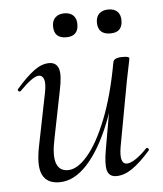

<svg xmlns="http://www.w3.org/2000/svg" viewBox="-46 -601 557 655"><g transform="rotate(-5 232.5 -273.5)"><path d="M131.8 13Q89 13 73.9 -18.3Q58.8 -49.6 73.4 -119L109.2 -297Q115 -327.6 110.1 -341.4Q105.2 -355.2 93 -355.2Q82.2 -355.2 65.2 -342.8Q48.2 -330.4 27.4 -309Q23.4 -305 19.4 -309Q15.4 -313 19.4 -317Q52.2 -355 79 -375Q105.8 -395 131.6 -395Q156 -395 163.7 -373.2Q171.4 -351.4 159.6 -297L127.8 -138Q115.4 -80.4 125 -53Q134.6 -25.6 164.4 -25.6Q196.6 -25.6 231.9 -66.8Q267.2 -108 298.6 -187.1Q330 -266.2 350.4 -378.8L362.8 -377.8Q343 -261.4 307.6 -173.2Q272.2 -85 227.2 -36Q182.2 13 131.8 13ZM327.2 9Q302.4 9 296.1 -12.7Q289.8 -34.4 299.2 -86.6L350.4 -378.8Q353 -394 382.4 -394Q396.8 -394 401.3 -392.2Q405.8 -390.4 405.8 -387.6Q405.8 -384.4 400.8 -361.2Q395.8 -338 390.8 -312L349.8 -89Q340 -30.4 366.4 -30.4Q378 -30.4 396.1 -42Q414.2 -53.6 435.6 -76Q438.6 -80 443 -75.5Q447.4 -71 443.6 -67.8Q409.2 -28.8 381.5 -9.9Q353.8 9 327.2 9ZM349 -477.6Q306.2 -477.6 306.2 -519Q306.2 -538.2 317.5 -548.9Q328.8 -559.6 349 -559.6Q369 -559.6 379.7 -548.9Q390.4 -538.2 390.4 -519Q390.4 -477.6 349 -477.6ZM198 -477.6Q156 -477.6 156 -519Q156 -538.2 167.3 -548.9Q178.6 -559.6 198 -559.6Q218 -559.6 228.7 -548.9Q239.4 -538.2 239.4 -519Q239.4 -477.6 198 -477.6Z"/></g></svg>

Font: Cormorant Garamond Light
Style: Italic
Weight: 300
Italic angle: -10°
Designer: Christian Thalmann (Catharsis Fonts)
Foundry: Catharsis Fonts
Version: Version 4.001